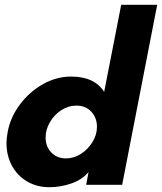

<svg xmlns="http://www.w3.org/2000/svg" viewBox="-20 -770 675 800"><path d="M7 -174Q7 -193 12 -220Q23 -281 62.5 -334Q102 -387 158.5 -419Q215 -451 276 -451Q374 -451 414 -387L485 -750H635L489 0H339L349 -53Q322 -21 277 -5.5Q232 10 186 10Q133 10 92 -14.5Q51 -39 29 -81Q7 -123 7 -174ZM255 -110Q288 -110 317.5 -129Q347 -148 365.5 -178.5Q384 -209 384 -241Q384 -279 360.5 -304.5Q337 -330 298 -330Q265 -330 235.5 -311Q206 -292 188 -261Q170 -230 170 -197Q170 -160 193.5 -135Q217 -110 255 -110Z"/></svg>

Font: Teachers
Style: Bold Italic
Weight: 700
Designer: Alfredo Marco Pradil & Chank Diesel
Version: Version 0.009